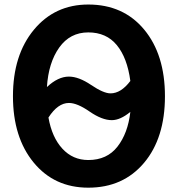

<svg xmlns="http://www.w3.org/2000/svg" viewBox="-20 -824 797 861"><path d="M38.1 -392.6Q38.1 -577.1 131.8 -690.4Q225.6 -803.7 376 -803.7Q533.2 -803.7 626.5 -691.4Q719.7 -579.1 719.7 -392.6Q719.7 -205.1 626 -93.8Q532.2 17.6 376 17.6Q223.6 17.6 130.9 -95.2Q38.1 -208 38.1 -392.6ZM564.5 -322.3Q519.5 -285.2 481.4 -285.2Q437.5 -285.2 381.8 -323.7Q326.2 -362.3 289.1 -362.3Q239.3 -362.3 197.3 -296.9Q212.9 -208 259.8 -157.2Q306.6 -106.4 376 -106.4Q460 -106.4 506.8 -166.5Q553.7 -226.6 564.5 -322.3ZM564.5 -460.9Q550.8 -564.5 503.9 -621.6Q457 -678.7 376 -678.7Q293.9 -678.7 245.6 -610.8Q197.3 -543 190.4 -433.6Q240.2 -480.5 289.1 -480.5Q333 -480.5 388.7 -442.9Q444.3 -405.3 475.6 -405.3Q522.5 -405.3 564.5 -460.9Z"/></svg>

Font: Gothic A1 ExtraBold
Style: Regular
Weight: 800
Designer: HanYang I&C Co.,Ltd.
Foundry: HanYang I&C Co.,Ltd.
Version: Version 2.50